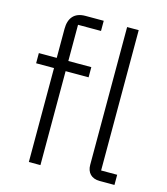

<svg xmlns="http://www.w3.org/2000/svg" viewBox="-110 -826 794 912"><g transform="rotate(15 286.5 -370.0)"><path d="M117 -462H29V-512H117V-655C117 -707 142 -740 197 -740H287V-690H174V-512H287V-462H174V0H117ZM465 0C424 0 402 -25 402 -62V-740H459V-50H538V0Z"/></g></svg>

Font: Plexus Sans Light
Style: Regular
Weight: 300
Version: Version 2.001;PS 002.001;hotconv 1.0.70;makeotf.lib2.5.58329